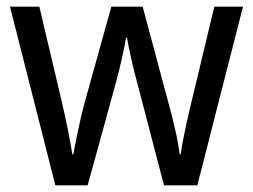

<svg xmlns="http://www.w3.org/2000/svg" viewBox="-20 -608 760 576"><path d="M391 -362Q381 -399 373 -435Q365 -471 361 -495H358Q354 -470 346 -434Q338 -398 328 -361L243 -52H146L10 -588H98L164 -309Q174 -266 183 -222Q192 -178 197 -145H200Q205 -173 214 -216Q223 -259 233 -297L314 -588H408L486 -297Q495 -265 504.5 -224Q514 -183 519 -145H522Q525 -168 533 -207Q541 -246 551 -288L623 -588H709L572 -52H472Z"/></svg>

Font: Noto Sans Tamil UI SemiCondensed
Style: Regular
Weight: 400
Width: 4
Designer: Jelle Bosma - Monotype Design Team
Foundry: Monotype Imaging Inc.
Version: Version 2.004; ttfautohint (v1.8.4.7-5d5b)